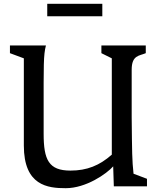

<svg xmlns="http://www.w3.org/2000/svg" viewBox="-20 -988 853 1018"><path d="M106.4 -216.3C106.4 -3.4 233.4 9.8 328.6 9.8C436.5 9.8 545.9 -66.9 580.1 -106C581.1 -64.5 583.5 0 583.5 0H759.3V-40L688 -66.9C680.2 -140.6 680.2 -176.3 678.2 -367.2V-618.2C678.2 -696.3 718.8 -691.4 752.9 -706.1V-747.1H517.6V-706.1L572.8 -678.7V-168C507.3 -110.4 441.4 -83.5 353.5 -83.5C238.3 -83.5 211.4 -140.6 211.4 -278.3V-401.9C211.4 -642.6 210 -695.8 223.6 -747.1H32.7V-706.1L106.4 -678.7ZM230.5 -901.9H522.5V-967.8H230.5Z"/></svg>

Font: Donegal One
Style: Regular
Weight: 400
Designer: Gary Lonergan
Foundry: Sorkin Type Co.
Version: Version 1.004